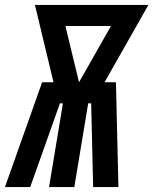

<svg xmlns="http://www.w3.org/2000/svg" viewBox="-55 -755 619 775"><path d="M-35 0 115 -423H161L86 -735H544L367 -423H413L423 0H321L313 -338H301L245 0H143L199 -338H187L67 0ZM264 -423 393 -650H209Z"/></svg>

Font: Iosevka Curly Heavy
Style: Italic
Weight: 900
Italic angle: -9°
Monospace: yes
Designer: Belleve Invis
Foundry: Belleve Invis
Version: Version 22.1.2; ttfautohint (v1.8.4)